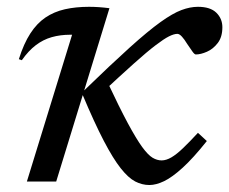

<svg xmlns="http://www.w3.org/2000/svg" viewBox="-20 -520 657 550"><path d="M293.5 -496.5 141 0H57L186.5 -420.5Q185.5 -420.5 184 -420.5Q182.5 -420.5 181 -420.5Q152.5 -420.5 128 -413.5Q103.5 -406.5 82.5 -390.5Q61.5 -374.5 42.5 -347.5L34 -350.5Q48 -395 66.8 -424Q85.5 -453 110.2 -469.8Q135 -486.5 166 -493.5Q197 -500.5 235 -500.5Q249 -500.5 263.5 -499.5Q278 -498.5 293.5 -496.5ZM541 -364Q537 -364 530.8 -373Q524.5 -382 516 -394.5Q508.5 -407 501.2 -415Q494 -423 488 -423Q478.5 -423 464 -415.8Q449.5 -408.5 425.5 -390.2Q401.5 -372 363.5 -338Q325.5 -304 268.5 -251L287 -286.5Q322 -212 346.2 -167Q370.5 -122 387.2 -99Q404 -76 417 -68.2Q430 -60.5 443 -60.5Q456 -60.5 471 -69.2Q486 -78 504.5 -95.8Q523 -113.5 547 -139.5L572.5 -116Q533.5 -67 503.2 -39.5Q473 -12 450 -1Q427 10 408 10Q387 10 367.2 -0.2Q347.5 -10.5 325.8 -38Q304 -65.5 277.2 -116.8Q250.5 -168 216 -250L219 -259Q298.5 -336 351.5 -383.8Q404.5 -431.5 439.8 -456.8Q475 -482 499.8 -491.2Q524.5 -500.5 547 -500.5Q582.5 -500.5 599.8 -483.5Q617 -466.5 617 -442Q617 -414 603.8 -396.8Q590.5 -379.5 572.8 -371.8Q555 -364 541 -364Z"/></svg>

Font: Newsreader 9pt
Style: Italic
Weight: 400
Italic angle: -17°
Designer: Hugues Gentile
Foundry: Production Type
Version: Version 1.003